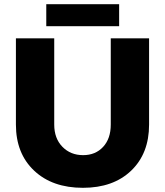

<svg xmlns="http://www.w3.org/2000/svg" viewBox="-20 -884 789 917"><path d="M201 -864H549V-759H201ZM239 -289Q239 -223 278 -183Q317 -143 377 -143Q436 -143 472.5 -182.5Q509 -222 509 -289V-701H692V-289Q692 -151 606.5 -69Q521 13 376 13Q230 13 143 -69Q56 -151 56 -289V-701H239Z"/></svg>

Font: Montserrat arm
Style: Bold
Weight: 700
Designer: Julieta Ulanovsky
Foundry: Julieta Ulanovsky
Version: Version 6.000;PS 006.000;hotconv 1.0.88;makeotf.lib2.5.64775